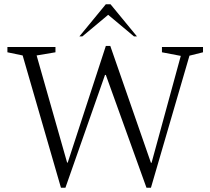

<svg xmlns="http://www.w3.org/2000/svg" viewBox="-20 -882 994 907"><path d="M268 5 87 -620 15 -635V-660H242V-635L153 -620L297 -114H300L480 -665H501L693 -113H696L834 -618L745 -635V-660H939V-635L875 -619L693 5H672L480 -528H476L289 5ZM355 -710 480 -862H502L627 -710H613L491 -812L369 -710Z"/></svg>

Font: Spectral ExtraLight
Style: Regular
Weight: 275
Designer: Jean-Baptiste Levee
Foundry: Production Type
Version: Version 2.001